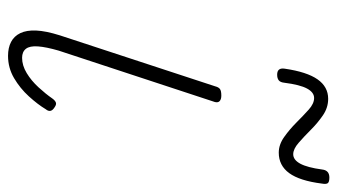

<svg xmlns="http://www.w3.org/2000/svg" viewBox="-201 -623 840 478"><g transform="rotate(90 219.0 -384.0)"><path d="M119 16Q99 16 84.5 8.5Q70 1 62.5 -14.5Q55 -30 56 -54Q57 -78 68 -113L195 -500Q197 -508 201.5 -511.5Q206 -515 218 -515Q227 -515 231.5 -511Q236 -507 234 -499L106 -110Q97 -79 95.5 -58.5Q94 -38 101.5 -28.5Q109 -19 124 -19Q143 -19 162 -30.5Q181 -42 197.5 -60Q214 -78 225 -94Q230 -101 235 -103Q240 -105 247 -100Q255 -95 256 -89.5Q257 -84 252 -78Q240 -58 220 -36Q200 -14 174.5 1Q149 16 119 16ZM360 -658Q340 -658 321 -671.5Q302 -685 285 -702Q268 -719 253 -732.5Q238 -746 224 -746Q210 -746 200.5 -728.5Q191 -711 186 -672Q185 -662 180 -658Q175 -654 166 -654Q148 -654 151 -673Q159 -728 177.5 -754.5Q196 -781 226 -781Q248 -781 267 -768Q286 -755 303 -738Q320 -721 335.5 -707.5Q351 -694 364 -694Q378 -694 387.5 -711.5Q397 -729 402 -766Q404 -784 422 -784Q433 -784 436 -780Q439 -776 437 -765Q430 -710 411 -684Q392 -658 360 -658Z"/></g></svg>

Font: Playwrite CU Thin
Style: Regular
Weight: 250
Designer: Veronika Burian, José Scaglione
Foundry: TypeTogether
Version: Version 1.002